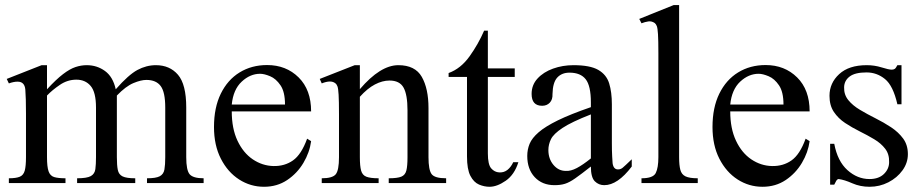

<svg xmlns="http://www.w3.org/2000/svg" viewBox="-20 -715 3601 750"><path d="M14.6 0V-18.6Q43 -18.6 57.4 -24.7Q71.8 -30.8 76.7 -48.6Q81.5 -66.4 81.5 -101.1V-272.5Q81.5 -333.5 78.9 -365Q76.2 -396.5 47.9 -396Q33.7 -396 14.6 -389.2L6.3 -406.7L142.6 -460.4H163.6V-366.2Q199.7 -405.3 226.3 -425.5Q252.9 -445.8 274.9 -453.1Q296.9 -460.4 318.8 -460.4Q358.9 -460.4 390.1 -437.7Q421.4 -415 432.1 -366.2Q481.9 -422.9 516.8 -441.7Q551.8 -460.4 588.9 -460.4Q643.1 -460.4 675.3 -422.9Q707.5 -385.3 707.5 -294.9V-101.1Q707.5 -49.8 720.9 -34.2Q734.4 -18.6 775.4 -18.6V0H554.2V-18.6Q589.4 -18.6 604.2 -26.6Q619.1 -34.7 622.3 -53Q625.5 -71.3 625.5 -101.1V-294.9Q625.5 -355 607.7 -378.9Q589.8 -402.8 551.8 -402.8Q530.8 -402.8 501 -390.4Q471.2 -377.9 436.5 -341.8V-101.1Q436.5 -69.3 440.2 -51.3Q443.8 -33.2 459 -25.9Q474.1 -18.6 508.3 -18.6V0H281.2V-18.6Q319.8 -18.6 335 -27.3Q350.1 -36.1 352.5 -54.4Q355 -72.8 355 -101.1V-294.9Q355 -354.5 334.2 -379.2Q313.5 -403.8 278.3 -403.8Q243.7 -403.8 213.9 -383.5Q184.1 -363.3 163.6 -341.8V-101.1Q163.6 -63.5 169.7 -45.9Q175.8 -28.3 191.4 -23.4Q207 -18.6 235.8 -18.6V0Z M1179.7 -173.3 1195.3 -163.6Q1189.5 -119.6 1165.3 -78.9Q1141.1 -38.1 1101.8 -11.7Q1062.5 14.6 1011.2 14.6Q958.5 14.6 914.1 -13.9Q869.6 -42.5 842.8 -95Q815.9 -147.5 815.9 -218.8Q815.9 -294.9 842.5 -349.1Q869.1 -403.3 916 -432.1Q962.9 -460.9 1023.4 -460.9Q1097.7 -460.9 1146.5 -412.6Q1195.3 -364.3 1195.3 -279.8H885.3Q885.3 -212.9 907.7 -165.3Q930.2 -117.7 967.5 -92.5Q1004.9 -67.4 1048.3 -66.4Q1091.8 -65.4 1124.5 -88.4Q1157.2 -111.3 1179.7 -173.3ZM885.3 -306.6H1093.3Q1093.3 -356 1075.7 -381.8Q1058.1 -407.7 1035.2 -417.2Q1012.2 -426.8 996.1 -426.8Q957 -426.8 924.1 -396Q891.1 -365.2 885.3 -306.6Z M1236.8 0V-18.6Q1278.8 -18.6 1291.5 -34.2Q1304.2 -49.8 1304.2 -101.1V-268.1Q1304.2 -320.8 1302.7 -345.2Q1301.3 -369.6 1298.1 -377.9Q1294.9 -386.2 1290 -389.6Q1272.9 -403.8 1236.8 -389.2L1229 -406.7L1365.7 -460.4H1385.7V-366.7Q1465.8 -460.4 1536.1 -460.4Q1601.6 -460.4 1627.7 -414.6Q1653.8 -368.7 1653.8 -293V-101.1Q1653.8 -51.3 1666 -34.9Q1678.2 -18.6 1722.7 -18.6V0H1498.5V-18.6Q1532.2 -18.6 1547.6 -24.9Q1563 -31.2 1567.4 -49.1Q1571.8 -66.9 1571.8 -101.1V-283.7Q1571.8 -345.2 1556.4 -372.8Q1541 -400.4 1501.5 -400.4Q1473.6 -400.4 1444.3 -385Q1415 -369.6 1385.7 -336.9V-101.1Q1385.7 -66.4 1390.6 -48.6Q1395.5 -30.8 1411.1 -24.7Q1426.8 -18.6 1459 -18.6V0Z M1892.6 14.6Q1871.6 14.6 1851.1 5.9Q1830.6 -2.9 1817.4 -28.3Q1804.2 -53.7 1804.2 -104V-414.6H1732.4V-429.7Q1779.8 -446.8 1814.2 -494.9Q1848.6 -543 1871.1 -595.2H1885.7V-447.8H1990.7V-414.6H1885.7V-115.7Q1885.7 -72.3 1898.7 -57.4Q1911.6 -42.5 1930.2 -41.5Q1948.7 -40.5 1962.4 -51.5Q1976.1 -62.5 1984.9 -81.5H2004.9Q1989.7 -32.7 1955.6 -9Q1921.4 14.6 1892.6 14.6Z M2447.8 -92.8V-64.5Q2392.6 8.3 2340.3 8.3Q2318.8 8.3 2303.5 -6.8Q2288.1 -22 2288.1 -64.5Q2249 -33.7 2226.6 -18.1Q2204.1 -2.4 2187 2.9Q2169.9 8.3 2146 8.3Q2098.1 8.3 2068.8 -22.9Q2039.6 -54.2 2039.6 -106Q2039.6 -130.9 2048.8 -153.3Q2058.1 -175.8 2084 -198.2Q2109.9 -220.7 2159.2 -244.9Q2208.5 -269 2288.1 -296.4V-314.9Q2288.1 -379.9 2267.8 -405.5Q2247.6 -431.2 2204.6 -431.2Q2174.3 -431.2 2156.7 -411.9Q2139.2 -392.6 2138.2 -347.7Q2139.2 -326.2 2127.7 -314Q2116.2 -301.8 2097.7 -301.8Q2056.6 -301.8 2056.6 -348.1Q2056.6 -383.3 2079.8 -408.4Q2103 -433.6 2140.4 -447Q2177.7 -460.4 2220.2 -460.4Q2285.2 -460.4 2317.1 -441.9Q2349.1 -423.3 2359.6 -389.2Q2370.1 -355 2370.1 -307.6V-155.8Q2370.1 -124 2371.3 -104Q2372.6 -84 2373 -77.1Q2376.5 -53.2 2394 -53.2Q2404.3 -53.2 2412.1 -59.6Q2419.9 -65.9 2447.8 -92.8ZM2288.1 -96.2V-268.1Q2212.9 -238.8 2177.5 -215.3Q2142.1 -191.9 2132.1 -171.1Q2122.1 -150.4 2122.1 -128.9Q2122.1 -94.7 2141.8 -71Q2161.6 -47.4 2189.9 -47.4Q2209 -45.9 2233.2 -58.6Q2257.3 -71.3 2288.1 -96.2Z M2705.6 0H2485.8V-18.6Q2531.2 -18.6 2541.5 -39.1Q2551.8 -59.6 2551.8 -101.1V-506.8Q2551.8 -557.6 2550.3 -581.3Q2548.8 -605 2545.7 -613Q2542.5 -621.1 2537.6 -625Q2525.4 -633.3 2512.5 -631.3Q2499.5 -629.4 2485.8 -624L2477.1 -641.1L2611.8 -695.3H2632.8V-101.1Q2632.8 -69.8 2637.5 -51.8Q2642.1 -33.7 2657.7 -26.1Q2673.3 -18.6 2705.6 -18.6Z M3127 -173.3 3142.6 -163.6Q3136.7 -119.6 3112.5 -78.9Q3088.4 -38.1 3049.1 -11.7Q3009.8 14.6 2958.5 14.6Q2905.8 14.6 2861.3 -13.9Q2816.9 -42.5 2790 -95Q2763.2 -147.5 2763.2 -218.8Q2763.2 -294.9 2789.8 -349.1Q2816.4 -403.3 2863.3 -432.1Q2910.2 -460.9 2970.7 -460.9Q3044.9 -460.9 3093.8 -412.6Q3142.6 -364.3 3142.6 -279.8H2832.5Q2832.5 -212.9 2855 -165.3Q2877.4 -117.7 2914.8 -92.5Q2952.1 -67.4 2995.6 -66.4Q3039.1 -65.4 3071.8 -88.4Q3104.5 -111.3 3127 -173.3ZM2832.5 -306.6H3040.5Q3040.5 -356 3022.9 -381.8Q3005.4 -407.7 2982.4 -417.2Q2959.5 -426.8 2943.4 -426.8Q2904.3 -426.8 2871.3 -396Q2838.4 -365.2 2832.5 -306.6Z M3526.4 -112.8Q3526.4 -78.6 3505.4 -49.6Q3484.4 -20.5 3450.2 -2.9Q3416 14.6 3376.5 14.6Q3340.3 14.6 3309.3 1Q3278.3 -12.7 3256.3 -15.6Q3250.5 -15.6 3246.1 -7.8Q3241.7 0 3238.8 6.3H3222.7V-153.3H3238.8Q3251.5 -85.4 3290.3 -50.5Q3329.1 -15.6 3376.5 -15.6Q3412.6 -15.6 3432.9 -35.4Q3453.1 -55.2 3453.1 -81.5Q3454.1 -112.8 3437.7 -134Q3421.4 -155.3 3394.8 -171.1Q3368.2 -187 3338.1 -201.9Q3308.1 -216.8 3281.2 -234.6Q3254.4 -252.4 3237.3 -277.8Q3220.2 -303.2 3220.2 -340.8Q3220.2 -390.6 3258.1 -425.5Q3295.9 -460.4 3365.7 -460.4Q3396 -460.4 3423.8 -451.7Q3451.7 -442.9 3463.4 -442.9Q3470.2 -442.9 3474.9 -445.8Q3479.5 -448.7 3485.4 -460.4H3501.5V-307.6H3485.4Q3468.8 -380.4 3437 -406.2Q3405.3 -432.1 3364.7 -432.1Q3319.8 -432.1 3298.8 -416Q3277.8 -399.9 3277.3 -374Q3276.4 -345.2 3293.7 -324Q3311 -302.7 3339.4 -285.9Q3367.7 -269 3399.9 -252.9Q3432.1 -236.8 3460.9 -217.8Q3489.7 -198.7 3508.1 -173.6Q3526.4 -148.4 3526.4 -112.8Z"/></svg>

Font: Awami Nastaliq
Style: Regular
Weight: 400
Designer: Peter Martin, SIL International
Foundry: SIL International
Version: Version 3.100